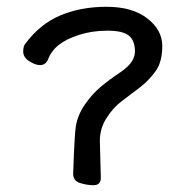

<svg xmlns="http://www.w3.org/2000/svg" viewBox="-20 -524 551 569"><path d="M256.8 24.9Q238.8 24.9 217.8 18.6Q196.8 12.2 196.8 -8.8Q200.7 -123 204.6 -148.9Q210 -183.1 231.4 -214.1Q252.9 -245.1 277.8 -266.1Q302.7 -287.1 339.8 -312Q379.9 -339.8 379.9 -371.1Q379.9 -403.8 361.8 -418.5Q343.8 -433.1 298.8 -433.1Q252.9 -433.1 214.4 -420.7Q175.8 -408.2 153.8 -390.6Q131.8 -373 122.1 -347.2Q114.7 -331.1 98.6 -331.1Q85 -331.1 66.9 -342.5Q48.8 -354 48.8 -371.1Q48.8 -387.2 54.7 -394Q98.6 -453.1 159.2 -478.5Q219.7 -503.9 295.9 -503.9Q372.1 -503.9 416.5 -469.5Q460.9 -435.1 460.9 -387.9Q460.9 -340.8 441.4 -313.5Q421.9 -286.1 394.8 -265.1Q367.7 -244.1 341.3 -224.6Q314.9 -205.1 294.9 -172.9Q275.9 -143.1 275.9 -106L278.8 2.9Q278.8 24.9 256.8 24.9Z"/></svg>

Font: LXGW WenKai GB Screen
Style: Regular
Weight: 400
Designer: LXGW / Fontworks Inc.
Foundry: LXGW / Fontworks Inc.
Version: Version 1.321;February 19, 2024;FontCreator 14.0.0.2901 64-b